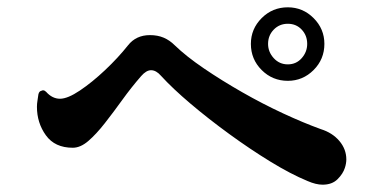

<svg xmlns="http://www.w3.org/2000/svg" viewBox="-20 -667 1040 525"><path d="M821 -172Q775 -191 719.5 -225Q664 -259 607 -300.5Q550 -342 501 -383.5Q452 -425 420 -460Q407 -475 393 -475Q380 -475 366 -459Q339 -428 314.5 -394Q290 -360 266.5 -330Q243 -300 221.5 -281.5Q200 -263 179 -263Q130 -263 105.5 -297Q81 -331 81 -375Q81 -383 82.5 -392Q84 -401 85 -409Q87 -418 94 -419Q95 -420 98 -420Q102 -420 106 -416Q123 -397 144 -397Q165 -397 198.5 -419.5Q232 -442 267.5 -475.5Q303 -509 330 -543Q352 -571 390 -571Q411 -571 427.5 -564Q444 -557 458 -543Q489 -513 537.5 -480Q586 -447 642 -415Q698 -383 754 -357Q810 -331 857 -314Q889 -304 908 -281.5Q927 -259 927 -231Q927 -226 926 -220Q925 -214 923 -208Q918 -192 903 -177Q888 -162 862 -162Q844 -162 821 -172ZM767 -446Q725 -446 695.5 -475.5Q666 -505 666 -547Q666 -588 695.5 -617.5Q725 -647 767 -647Q808 -647 837.5 -617.5Q867 -588 867 -547Q867 -505 837.5 -475.5Q808 -446 767 -446ZM767 -491Q790 -491 805 -508Q820 -525 820 -547Q820 -570 805 -586Q790 -602 767 -602Q744 -602 728.5 -586Q713 -570 713 -547Q713 -525 728.5 -508Q744 -491 767 -491Z"/></svg>

Font: Zen Antique Soft
Style: Regular
Weight: 400
Designer: Yoshimichi Ohira
Foundry: Positype
Version: Version 1.001